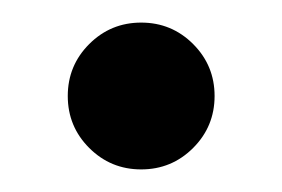

<svg xmlns="http://www.w3.org/2000/svg" viewBox="-20 -138 250 170"><path d="M105 12Q78 12 59 -7Q40 -26 40 -53Q40 -80 59 -99Q78 -118 105 -118Q132 -118 151 -99Q170 -80 170 -53Q170 -26 151 -7Q132 12 105 12Z"/></svg>

Font: Atkinson Hyperlegible Next
Style: Regular
Weight: 400
Designer: Elliott Scott, Megan Eiswerth, Linus Boman, Theodore Petrosky, Letters from Sweden
Foundry: Applied Design Works, Letters from Sweden
Version: Version 2.001